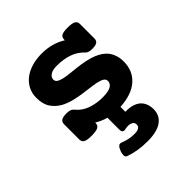

<svg xmlns="http://www.w3.org/2000/svg" viewBox="-185 -601 970 970"><g transform="rotate(-45 300.0 -116.0)"><path d="M202.1 -20Q202.1 -3.4 188 3.7Q173.8 10.7 142.6 10.7Q111.3 10.7 98.1 3.7Q85 -3.4 85 -20V-128.9Q85 -145.5 96.4 -152.6Q107.9 -159.7 131.8 -159.7Q147.9 -159.7 157.5 -156.2Q167 -152.8 172.4 -146Q198.7 -113.3 237.3 -100.1Q275.9 -86.9 318.4 -86.9Q359.4 -86.9 377.9 -97.4Q396.5 -107.9 396.5 -127.4Q396.5 -140.1 384.8 -147.5Q373 -154.8 353 -159.2Q333 -163.6 307.1 -166.5Q281.2 -169.4 253.4 -173.8Q225.6 -178.2 198.2 -185.3Q170.9 -192.4 147.5 -205.1Q118.2 -221.2 99.1 -249Q80.1 -276.9 80.1 -322.3Q80.1 -355 93.5 -380.9Q106.9 -406.7 130.6 -424.8Q154.3 -442.9 186.8 -452.4Q219.2 -461.9 256.8 -461.9Q296.4 -461.9 328.4 -452.6Q360.4 -443.4 387.7 -426.3V-431.2Q387.7 -447.8 399.4 -454.8Q411.1 -461.9 442.4 -461.9Q473.6 -461.9 486.8 -454.8Q500 -447.8 500 -431.2V-328.1Q500 -311.5 489.5 -304.4Q479 -297.4 455.1 -297.4Q429.2 -297.4 419.4 -307.6Q389.2 -339.4 351.6 -351.8Q314 -364.3 267.6 -364.3Q237.8 -364.3 221.9 -353.8Q206.1 -343.3 206.1 -326.7Q206.1 -315.4 215.8 -308.3Q225.6 -301.3 242.2 -297.4Q260.3 -293 284.2 -290.5Q308.1 -288.1 334.7 -284.9Q361.3 -281.7 388.4 -276.4Q415.5 -271 439.5 -261.2Q457 -253.9 472.4 -243.4Q487.8 -232.9 498.8 -218.3Q509.8 -203.6 516.1 -184.3Q522.5 -165 522.5 -140.1Q522.5 -74.2 477.8 -34.4Q433.1 5.4 348.6 10.3V45.4Q377 44.4 397.9 50.8Q418.9 57.1 432.4 69.3Q445.8 81.5 452.4 98.9Q459 116.2 459 137.2Q459 181.6 424.6 206.1Q390.1 230.5 322.8 230.5Q286.1 230.5 254.2 225.1Q222.2 219.7 196.3 210Q187 206.1 186.3 195.8Q185.5 185.5 190.9 169.9Q197.3 152.8 204.8 145.3Q212.4 137.7 222.2 140.6Q241.2 147.9 259.3 152.6Q277.3 157.2 301.8 157.2Q343.8 157.2 343.8 131.3Q343.8 121.1 338.4 115.5Q333 109.9 324.7 107.2Q316.4 104.5 305.4 105Q294.4 105.5 283.7 107.9Q275.4 109.9 269.3 105.2Q263.2 100.6 263.2 87.9V2.4Q246.1 -2 231.2 -8.8Q216.3 -15.6 202.1 -23.9Z"/></g></svg>

Font: Courier Prime
Style: Bold
Weight: 700
Monospace: yes
Designer: Alan Dague-Greene
Foundry: Quote-Unquote Apps
Version: Version 1.202